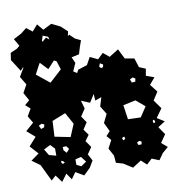

<svg xmlns="http://www.w3.org/2000/svg" viewBox="-84 -807 852 909"><g transform="rotate(-10 342.5 -352.5)"><path d="M55 -71 16 -99 55 -127 19 -167 55 -207 16 -241 55 -275 35 -309 55 -343 32 -363 55 -383 34 -421 55 -459 31 -499 55 -539 53 -541 40 -527 3 -585 8 -619 40 -633 54 -645 34 -680 72 -700 100 -722 128 -700 154 -730 179 -700 221 -721 263 -700 293 -672 288 -649 295 -656 319 -633 346 -620 336 -592 325 -556 288 -548 301 -519 284 -481 301 -470 309 -485 353 -499 373 -535 410 -517 437 -543 466 -519 511 -547 535 -499 580 -491 594 -447 625 -434 619 -401 658 -387 631 -355 660 -318 635 -279 665 -237 635 -195 670 -173 635 -151 661 -113 635 -75 663 -51 635 -27 613 4 578 -10 552 14 526 -10 484 17 442 -10 408 -20 405 -55 385 -92 405 -130 386 -152 405 -173 385 -215 405 -256 381 -295 394 -338 363 -327 361 -359 337 -321 296 -338 307 -299 284 -264 305 -233 284 -201 304 -173 284 -146 306 -114 284 -82 301 -50 282 -18 250 13 211 -10 189 21 168 -10 142 25 116 -10 94 10ZM196 -663 171 -673 163 -648 166 -645 185 -661 199 -649ZM107 -497 169 -447 228 -501 215 -542 203 -548 170 -512 136 -548 133 -546ZM429 -489 415 -497 409 -482 417 -473 427 -477ZM568 -397 556 -404 542 -397 548 -381 565 -382ZM550 -295 490 -282 500 -213 561 -211 593 -259ZM212 -293 147 -267 143 -192 218 -177 243 -237ZM106 -257 94 -263 79 -256 87 -239 102 -244ZM624 -185 616 -190 614 -181 617 -173 625 -177ZM136 -136 116 -157 84 -141 102 -111 136 -102ZM190 -138 173 -137 174 -121 187 -107 201 -123ZM469 -135 460 -133 457 -127 462 -118 471 -124ZM545 -98 535 -103 523 -97 528 -84 543 -85ZM250 -76 222 -69V-43L244 -32L270 -50ZM163 -71 154 -74V-64L160 -58L170 -63Z"/></g></svg>

Font: Rubik Gemstones
Style: Regular
Weight: 400
Designer: Hubert and Fischer, NaN
Foundry: Hubert and Fischer, NaN
Version: Version 2.200